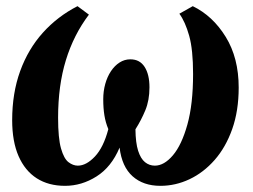

<svg xmlns="http://www.w3.org/2000/svg" viewBox="-20 -592 820 623"><path d="M191 11Q137.5 11 99.2 -13.5Q61 -38 40.2 -85.5Q19.5 -133 19.5 -202Q19.5 -290 45.5 -361.5Q71.5 -433 119.2 -486Q167 -539 231.5 -572L268.5 -544.5Q219 -479 193.8 -396.8Q168.5 -314.5 168.5 -210Q168.5 -143.5 178 -110.2Q187.5 -77 202.2 -65.8Q217 -54.5 232.5 -54.5Q260 -54.5 288 -84.2Q316 -114 331.5 -173Q322.5 -194.5 318.8 -217.5Q315 -240.5 315 -270Q315 -296 321.5 -319.5Q328 -343 340 -361Q352 -379 368 -389.2Q384 -399.5 403 -399.5Q433.5 -399.5 449.2 -375Q465 -350.5 465 -308.5Q465 -266.5 451.5 -234Q438 -201.5 419.5 -172.5Q420 -128.5 428.2 -102.8Q436.5 -77 450.5 -65.8Q464.5 -54.5 482.5 -54.5Q512.5 -54.5 541 -88Q569.5 -121.5 588 -187.8Q606.5 -254 606.5 -352Q606.5 -431 593.8 -476.2Q581 -521.5 562 -547.5L605.5 -572Q670.5 -540.5 712.5 -472.2Q754.5 -404 754.5 -308Q754.5 -232.5 733.5 -173.2Q712.5 -114 676.5 -73Q640.5 -32 595 -10.5Q549.5 11 500.5 11Q445 11 410.2 -20Q375.5 -51 368 -113Q341.5 -50 293.2 -19.5Q245 11 191 11Z"/></svg>

Font: Merriweather ExtraBold
Style: Italic
Weight: 800
Italic angle: -7.8°
Version: Version 2.101